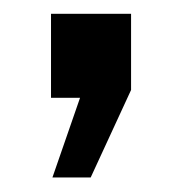

<svg xmlns="http://www.w3.org/2000/svg" viewBox="-20 -138 250 271"><path d="M108 112.5H54L93 0H52V-118.5H165V-11Z"/></svg>

Font: Cabin SemiCondensedMedium
Style: Regular
Weight: 500
Width: 4
Designer: Pablo Impallari
Foundry: Pablo Impallari. http://www.impallari.com Igino Marini. http://www.ikern.com
Version: Version 3.001